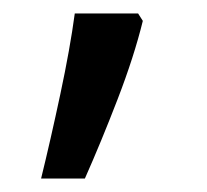

<svg xmlns="http://www.w3.org/2000/svg" viewBox="-20 -136 308 285"><path d="M192 -105Q179 -52 154.5 11.5Q130 75 106 129H41Q55 72 69.5 4Q84 -64 91 -116H185Z"/></svg>

Font: Noto Sans Cypro Minoan
Style: Regular
Weight: 400
Designer: David Williams
Foundry: David Williams
Version: Version 1.503; ttfautohint (v1.8.4.7-5d5b)